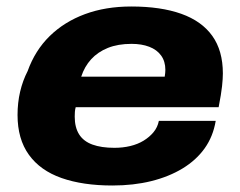

<svg xmlns="http://www.w3.org/2000/svg" viewBox="-20 -559 740 591"><path d="M326 12Q235 12 169.5 -11Q104 -34 69 -82.5Q34 -131 34 -205Q34 -243 42 -277Q50 -311 65 -340Q88 -404 133 -448Q178 -492 241.5 -515.5Q305 -539 384 -539Q475 -539 538 -516.5Q601 -494 633.5 -448.5Q666 -403 666 -333Q666 -317 663.5 -293.5Q661 -270 653 -229H213Q211 -222 210.5 -214.5Q210 -207 210 -200Q210 -167 223.5 -145.5Q237 -124 264.5 -114Q292 -104 332 -104Q358 -104 381 -109.5Q404 -115 422 -126Q440 -137 452.5 -152Q465 -167 469 -187H644Q636 -139 610 -102.5Q584 -66 542 -40.5Q500 -15 445.5 -1.5Q391 12 326 12ZM230 -323H487Q488 -329 488.5 -334.5Q489 -340 489 -344Q489 -370 476 -388Q463 -406 439.5 -415Q416 -424 385 -424Q343 -424 312 -411.5Q281 -399 260.5 -376.5Q240 -354 230 -323Z"/></svg>

Font: Archivo SemiExpanded ExtraBold
Style: Italic
Weight: 800
Width: 6
Italic angle: -10°
Designer: Hector Gatti
Foundry: Omnibus-Type
Version: Version 2.001